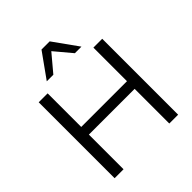

<svg xmlns="http://www.w3.org/2000/svg" viewBox="-247 -1099 1261 1261"><g transform="rotate(-45 383.0 -468.5)"><path d="M88 0V-705H171V-393H596V-705H678V0H596V-322H171V0ZM223 -765 346 -937H422L545 -765H484L384 -884L284 -765Z"/></g></svg>

Font: Mulish ExtraLight
Style: Regular
Weight: 400
Version: Version 3.603